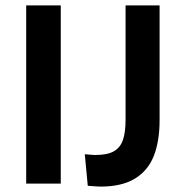

<svg xmlns="http://www.w3.org/2000/svg" viewBox="-20 -680 686 711"><path d="M77 0V-660H205V0ZM305 8 294 -109Q305 -108 315.5 -107Q326 -106 332 -106Q378 -106 402 -120Q426 -134 435.5 -162.5Q445 -191 445 -237V-660H571V-236Q571 -157 549.5 -102.5Q528 -48 479.5 -18.5Q431 11 352 11Q343 11 332.5 10Q322 9 305 8Z"/></svg>

Font: Bricolage Grotesque 16pt SemiBold
Style: Regular
Weight: 600
Version: Version 1.001;gftools[0.9.33.dev8+g029e19f]